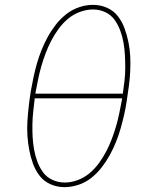

<svg xmlns="http://www.w3.org/2000/svg" viewBox="-20 -763 640 791"><path d="M246 8Q215 8 188 -4Q161 -16 143.5 -38.5Q126 -61 116 -88.5Q106 -116 100.5 -145Q95 -174 93 -204Q91 -234 93 -264.5Q95 -295 98.5 -326Q102 -357 107 -388Q112 -416 118 -444.5Q124 -473 132 -501Q140 -529 151 -556.5Q162 -584 176.5 -610.5Q191 -637 210 -661.5Q229 -686 253.5 -705Q278 -724 306.5 -733.5Q335 -743 363 -743Q394 -743 421 -731Q448 -719 465.5 -696.5Q483 -674 493 -646.5Q503 -619 509 -590Q515 -561 516.5 -531Q518 -501 516.5 -470.5Q515 -440 511 -409Q507 -378 502 -347Q498 -319 491.5 -290.5Q485 -262 477 -234Q469 -206 458 -178.5Q447 -151 432.5 -124.5Q418 -98 399 -73.5Q380 -49 356 -30Q332 -11 303 -1.5Q274 8 246 8ZM126 -377H486Q490 -404 493 -431Q496 -458 496 -484.5Q496 -511 494.5 -537.5Q493 -564 488.5 -589Q484 -614 475 -638Q466 -662 451.5 -682Q437 -702 413.5 -713Q390 -724 363 -724Q337 -724 309.5 -714Q282 -704 260 -685.5Q238 -667 221 -643.5Q204 -620 191 -595Q178 -570 168 -543.5Q158 -517 150.5 -491Q143 -465 137.5 -438Q132 -411 127 -385ZM247 -11Q273 -11 300 -21Q327 -31 349 -49.5Q371 -68 388 -91.5Q405 -115 418 -140Q431 -165 441 -191.5Q451 -218 458.5 -244Q466 -270 471.5 -297Q477 -324 482 -350L483 -358H123Q120 -331 117 -304Q114 -277 113.5 -250.5Q113 -224 114.5 -197.5Q116 -171 120.5 -146Q125 -121 134 -97Q143 -73 157.5 -53Q172 -33 196 -22Q220 -11 247 -11Z"/></svg>

Font: Iosevka Aile Thin
Style: Italic
Weight: 100
Italic angle: -9°
Designer: Belleve Invis
Foundry: Belleve Invis
Version: Version 31.1.0; ttfautohint (v1.8.4)